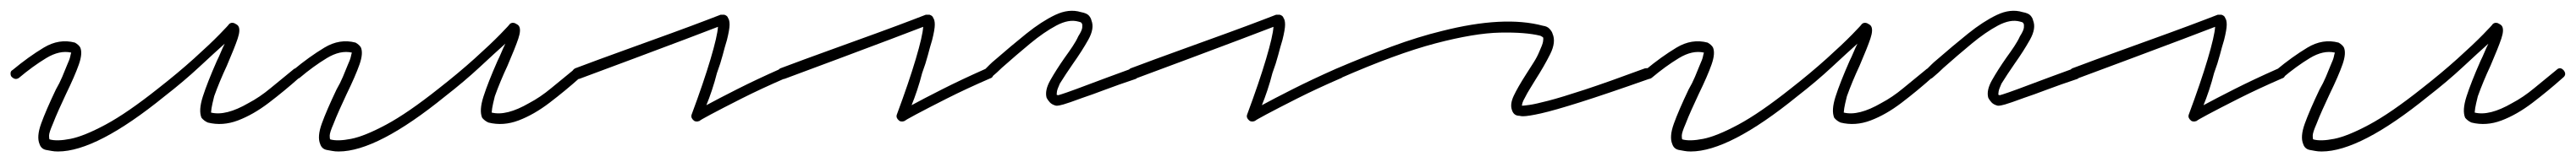

<svg xmlns="http://www.w3.org/2000/svg" viewBox="-30 -280 4883 308"><path d="M80 8Q73 8 68 7Q63 6 57 5Q48 3 45 -6Q39 -20 48 -45Q57 -70 76 -110Q83 -122 88 -134Q93 -146 97 -156Q102 -167 103 -172Q104 -177 105 -180Q83 -185 57.5 -169.5Q32 -154 6 -132Q-1 -127 -8 -134Q-10 -136 -10 -140.5Q-10 -145 -6 -147Q24 -172 53 -189.5Q82 -207 112 -199Q119 -195 122 -190Q127 -179 119.5 -157.5Q112 -136 95 -101Q88 -86 81.5 -71.5Q75 -57 70 -44Q63 -28 63 -22Q63 -16 64 -15Q78 -11 103.5 -16Q129 -21 170 -43Q211 -65 270 -112Q307 -141 337.5 -168.5Q368 -196 386 -214.5Q404 -233 404 -234Q408 -238 414 -236Q416 -235 418.5 -233.5Q421 -232 422 -230Q426 -223 420.5 -206.5Q415 -190 400 -155Q393 -140 387 -125.5Q381 -111 376 -97Q372 -81 371 -74.5Q370 -68 370 -66Q398 -59 441 -84Q462 -95 483 -112.5Q504 -130 525 -147Q532 -154 539 -146Q545 -138 537 -132Q509 -107 479.5 -84.5Q450 -62 421 -51Q392 -40 364 -47Q357 -50 352 -56Q346 -70 354.5 -96.5Q363 -123 381 -164Q385 -172 388.5 -180.5Q392 -189 396 -197Q377 -180 347.5 -152.5Q318 -125 282 -97Q153 8 80 8Z M612 8Q605 8 600 7Q595 6 589 5Q580 3 577 -6Q571 -20 580 -45Q589 -70 608 -110Q615 -122 620 -134Q625 -146 629 -156Q634 -167 635 -172Q636 -177 637 -180Q615 -185 589.5 -169.5Q564 -154 538 -132Q531 -127 524 -134Q522 -136 522 -140.5Q522 -145 526 -147Q556 -172 585 -189.5Q614 -207 644 -199Q651 -195 654 -190Q659 -179 651.5 -157.5Q644 -136 627 -101Q620 -86 613.5 -71.5Q607 -57 602 -44Q595 -28 595 -22Q595 -16 596 -15Q610 -11 635.5 -16Q661 -21 702 -43Q743 -65 802 -112Q839 -141 869.5 -168.5Q900 -196 918 -214.5Q936 -233 936 -234Q940 -238 946 -236Q948 -235 950.5 -233.5Q953 -232 954 -230Q958 -223 952.5 -206.5Q947 -190 932 -155Q925 -140 919 -125.5Q913 -111 908 -97Q904 -81 903 -74.5Q902 -68 902 -66Q930 -59 973 -84Q994 -95 1015 -112.5Q1036 -130 1057 -147Q1064 -154 1071 -146Q1077 -138 1069 -132Q1041 -107 1011.5 -84.5Q982 -62 953 -51Q924 -40 896 -47Q889 -50 884 -56Q878 -70 886.5 -96.5Q895 -123 913 -164Q917 -172 920.5 -180.5Q924 -189 928 -197Q909 -180 879.5 -152.5Q850 -125 814 -97Q685 8 612 8Z M1291 -49Q1287 -49 1285 -51Q1279 -56 1281 -62Q1304 -124 1317 -168Q1330 -212 1331 -229Q1313 -222 1269.5 -205.5Q1226 -189 1172.5 -169Q1119 -149 1068 -130Q1057 -128 1054 -136Q1052 -145 1060 -150Q1105 -167 1153.5 -184.5Q1202 -202 1243 -217Q1284 -232 1310 -242Q1336 -252 1336 -252H1343Q1349 -250 1350 -246Q1353 -242 1353 -233Q1353 -224 1348 -204Q1344 -191 1340 -175.5Q1336 -160 1329 -141Q1325 -125 1319.5 -108.5Q1314 -92 1309 -80Q1331 -92 1367.5 -110.5Q1404 -129 1449 -149Q1458 -153 1463 -144Q1465 -140 1463.5 -136Q1462 -132 1458 -131Q1412 -111 1375.5 -92.5Q1339 -74 1317.5 -62.5Q1296 -51 1296 -50Q1295 -50 1294 -49.5Q1293 -49 1291 -49Z M1680 -49Q1676 -49 1674 -51Q1668 -56 1670 -62Q1693 -124 1706 -168Q1719 -212 1720 -229Q1702 -222 1658.5 -205.5Q1615 -189 1561.5 -169Q1508 -149 1457 -130Q1446 -128 1443 -136Q1441 -145 1449 -150Q1494 -167 1542.5 -184.5Q1591 -202 1632 -217Q1673 -232 1699 -242Q1725 -252 1725 -252H1732Q1738 -250 1739 -246Q1742 -242 1742 -233Q1742 -224 1737 -204Q1733 -191 1729 -175.5Q1725 -160 1718 -141Q1714 -125 1708.5 -108.5Q1703 -92 1698 -80Q1720 -92 1756.5 -110.5Q1793 -129 1838 -149Q1847 -153 1852 -144Q1854 -140 1852.5 -136Q1851 -132 1847 -131Q1801 -111 1764.5 -92.5Q1728 -74 1706.5 -62.5Q1685 -51 1685 -50Q1684 -50 1683 -49.5Q1682 -49 1680 -49Z M1974 -79H1972Q1964 -81 1960 -85.5Q1956 -90 1954 -94Q1950 -108 1961 -127.5Q1972 -147 1988 -170Q1996 -181 2003 -191.5Q2010 -202 2014 -211Q2021 -222 2021.5 -227.5Q2022 -233 2021 -235Q2021 -235 2020 -236.5Q2019 -238 2014 -239Q1996 -244 1972.5 -231.5Q1949 -219 1922.5 -197Q1896 -175 1869 -151Q1865 -147 1859.5 -142Q1854 -137 1848 -132Q1840 -126 1834 -134Q1832 -136 1832 -140.5Q1832 -145 1836 -147Q1841 -152 1846 -157Q1851 -162 1856 -166Q1887 -193 1915.5 -216Q1944 -239 1970 -251.5Q1996 -264 2019 -257Q2030 -255 2034 -250.5Q2038 -246 2039 -241Q2045 -226 2033 -204.5Q2021 -183 2004 -159Q1997 -149 1990.5 -139Q1984 -129 1979 -121Q1974 -110 1973.5 -105.5Q1973 -101 1973 -100Q1973 -100 1974 -99.5Q1975 -99 1976 -99Q1980 -100 1993 -104.5Q2006 -109 2035 -120Q2064 -131 2116 -150Q2126 -152 2128 -144Q2130 -140 2128.5 -136Q2127 -132 2123 -130Q2090 -119 2065 -109.5Q2040 -100 2022 -94Q1995 -84 1986 -81.5Q1977 -79 1974 -79Z M2344 -49Q2340 -49 2338 -51Q2332 -56 2334 -62Q2357 -124 2370 -168Q2383 -212 2384 -229Q2366 -222 2322.5 -205.5Q2279 -189 2225.5 -169Q2172 -149 2121 -130Q2110 -128 2107 -136Q2105 -145 2113 -150Q2158 -167 2206.5 -184.5Q2255 -202 2296 -217Q2337 -232 2363 -242Q2389 -252 2389 -252H2396Q2402 -250 2403 -246Q2406 -242 2406 -233Q2406 -224 2401 -204Q2397 -191 2393 -175.5Q2389 -160 2382 -141Q2378 -125 2372.5 -108.5Q2367 -92 2362 -80Q2384 -92 2420.5 -110.5Q2457 -129 2502 -149Q2511 -153 2516 -144Q2518 -140 2516.5 -136Q2515 -132 2511 -131Q2465 -111 2428.5 -92.5Q2392 -74 2370.5 -62.5Q2349 -51 2349 -50Q2348 -50 2347 -49.5Q2346 -49 2344 -49Z M2857 -59Q2854 -59 2852 -59.5Q2850 -60 2848 -60Q2839 -61 2836 -71Q2832 -82 2839.5 -98Q2847 -114 2863 -139Q2870 -150 2877 -161Q2884 -172 2888 -182Q2894 -195 2895 -201Q2896 -207 2895 -209Q2895 -209 2893.5 -210Q2892 -211 2890 -212Q2862 -219 2813.5 -218Q2765 -217 2691 -197.5Q2617 -178 2510 -131Q2506 -130 2502 -131Q2498 -132 2497 -136Q2493 -145 2502 -149Q2558 -173 2608 -191.5Q2658 -210 2703 -221Q2821 -251 2895 -231Q2903 -230 2907.5 -225Q2912 -220 2913 -216Q2920 -200 2908.5 -177Q2897 -154 2881 -129Q2875 -119 2870 -111Q2865 -103 2861 -95Q2857 -88 2856 -84.5Q2855 -81 2855 -79Q2858 -79 2869 -80.5Q2880 -82 2905 -88.5Q2930 -95 2974 -109.5Q3018 -124 3088 -150Q3099 -152 3102 -144Q3104 -133 3096 -130Q3014 -101 2965 -85.5Q2916 -70 2891.5 -64.5Q2867 -59 2857 -59Z M3175 8Q3168 8 3163 7Q3158 6 3152 5Q3143 3 3140 -6Q3134 -20 3143 -45Q3152 -70 3171 -110Q3178 -122 3183 -134Q3188 -146 3192 -156Q3197 -167 3198 -172Q3199 -177 3200 -180Q3178 -185 3152.5 -169.5Q3127 -154 3101 -132Q3094 -127 3087 -134Q3085 -136 3085 -140.5Q3085 -145 3089 -147Q3119 -172 3148 -189.5Q3177 -207 3207 -199Q3214 -195 3217 -190Q3222 -179 3214.5 -157.5Q3207 -136 3190 -101Q3183 -86 3176.5 -71.5Q3170 -57 3165 -44Q3158 -28 3158 -22Q3158 -16 3159 -15Q3173 -11 3198.5 -16Q3224 -21 3265 -43Q3306 -65 3365 -112Q3402 -141 3432.5 -168.5Q3463 -196 3481 -214.5Q3499 -233 3499 -234Q3503 -238 3509 -236Q3511 -235 3513.5 -233.5Q3516 -232 3517 -230Q3521 -223 3515.5 -206.5Q3510 -190 3495 -155Q3488 -140 3482 -125.5Q3476 -111 3471 -97Q3467 -81 3466 -74.5Q3465 -68 3465 -66Q3493 -59 3536 -84Q3557 -95 3578 -112.5Q3599 -130 3620 -147Q3627 -154 3634 -146Q3640 -138 3632 -132Q3604 -107 3574.5 -84.5Q3545 -62 3516 -51Q3487 -40 3459 -47Q3452 -50 3447 -56Q3441 -70 3449.5 -96.5Q3458 -123 3476 -164Q3480 -172 3483.5 -180.5Q3487 -189 3491 -197Q3472 -180 3442.5 -152.5Q3413 -125 3377 -97Q3248 8 3175 8Z M3759 -79H3757Q3749 -81 3745 -85.5Q3741 -90 3739 -94Q3735 -108 3746 -127.5Q3757 -147 3773 -170Q3781 -181 3788 -191.5Q3795 -202 3799 -211Q3806 -222 3806.5 -227.5Q3807 -233 3806 -235Q3806 -235 3805 -236.5Q3804 -238 3799 -239Q3781 -244 3757.5 -231.5Q3734 -219 3707.5 -197Q3681 -175 3654 -151Q3650 -147 3644.5 -142Q3639 -137 3633 -132Q3625 -126 3619 -134Q3617 -136 3617 -140.5Q3617 -145 3621 -147Q3626 -152 3631 -157Q3636 -162 3641 -166Q3672 -193 3700.5 -216Q3729 -239 3755 -251.5Q3781 -264 3804 -257Q3815 -255 3819 -250.5Q3823 -246 3824 -241Q3830 -226 3818 -204.5Q3806 -183 3789 -159Q3782 -149 3775.5 -139Q3769 -129 3764 -121Q3759 -110 3758.5 -105.5Q3758 -101 3758 -100Q3758 -100 3759 -99.5Q3760 -99 3761 -99Q3765 -100 3778 -104.5Q3791 -109 3820 -120Q3849 -131 3901 -150Q3911 -152 3913 -144Q3915 -140 3913.5 -136Q3912 -132 3908 -130Q3875 -119 3850 -109.5Q3825 -100 3807 -94Q3780 -84 3771 -81.5Q3762 -79 3759 -79Z M4129 -49Q4125 -49 4123 -51Q4117 -56 4119 -62Q4142 -124 4155 -168Q4168 -212 4169 -229Q4151 -222 4107.5 -205.5Q4064 -189 4010.5 -169Q3957 -149 3906 -130Q3895 -128 3892 -136Q3890 -145 3898 -150Q3943 -167 3991.5 -184.5Q4040 -202 4081 -217Q4122 -232 4148 -242Q4174 -252 4174 -252H4181Q4187 -250 4188 -246Q4191 -242 4191 -233Q4191 -224 4186 -204Q4182 -191 4178 -175.5Q4174 -160 4167 -141Q4163 -125 4157.5 -108.5Q4152 -92 4147 -80Q4169 -92 4205.5 -110.5Q4242 -129 4287 -149Q4296 -153 4301 -144Q4303 -140 4301.5 -136Q4300 -132 4296 -131Q4250 -111 4213.5 -92.5Q4177 -74 4155.5 -62.5Q4134 -51 4134 -50Q4133 -50 4132 -49.5Q4131 -49 4129 -49Z M4371 8Q4364 8 4359 7Q4354 6 4348 5Q4339 3 4336 -6Q4330 -20 4339 -45Q4348 -70 4367 -110Q4374 -122 4379 -134Q4384 -146 4388 -156Q4393 -167 4394 -172Q4395 -177 4396 -180Q4374 -185 4348.5 -169.5Q4323 -154 4297 -132Q4290 -127 4283 -134Q4281 -136 4281 -140.5Q4281 -145 4285 -147Q4315 -172 4344 -189.5Q4373 -207 4403 -199Q4410 -195 4413 -190Q4418 -179 4410.5 -157.5Q4403 -136 4386 -101Q4379 -86 4372.5 -71.5Q4366 -57 4361 -44Q4354 -28 4354 -22Q4354 -16 4355 -15Q4369 -11 4394.5 -16Q4420 -21 4461 -43Q4502 -65 4561 -112Q4598 -141 4628.5 -168.5Q4659 -196 4677 -214.5Q4695 -233 4695 -234Q4699 -238 4705 -236Q4707 -235 4709.5 -233.5Q4712 -232 4713 -230Q4717 -223 4711.5 -206.5Q4706 -190 4691 -155Q4684 -140 4678 -125.5Q4672 -111 4667 -97Q4663 -81 4662 -74.5Q4661 -68 4661 -66Q4689 -59 4732 -84Q4753 -95 4774 -112.5Q4795 -130 4816 -147Q4823 -154 4830 -146Q4836 -138 4828 -132Q4800 -107 4770.5 -84.5Q4741 -62 4712 -51Q4683 -40 4655 -47Q4648 -50 4643 -56Q4637 -70 4645.5 -96.5Q4654 -123 4672 -164Q4676 -172 4679.5 -180.5Q4683 -189 4687 -197Q4668 -180 4638.5 -152.5Q4609 -125 4573 -97Q4444 8 4371 8Z"/></svg>

Font: Redacted Script Light
Style: Regular
Weight: 300
Designer: Christian Naths
Foundry: Christian Naths
Version: Version 1.001; ttfautohint (v1.8.3)